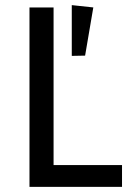

<svg xmlns="http://www.w3.org/2000/svg" viewBox="-20 -729 520 749"><path d="M189 -85H456V0H95V-700H189ZM260 -709 344 -700 312 -512 260 -511Z"/></svg>

Font: Tilda Sans Medium
Style: Regular
Weight: 500
Designer: ParaType Ltd
Foundry: ParaType Ltd
Version: Version 1.009